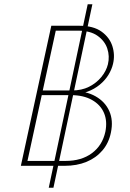

<svg xmlns="http://www.w3.org/2000/svg" viewBox="-20 -779 612 902"><path d="M78 0 221 -658H353Q419 -658 457 -630.5Q495 -603 508 -562Q521 -521 511 -479Q505 -453 489.5 -427.5Q474 -402 448.5 -381Q423 -360 390 -348Q357 -336 316 -336L319 -352Q384 -352 429 -326.5Q474 -301 493.5 -257Q513 -213 501 -156Q491 -107 461 -72Q431 -37 386 -18.5Q341 0 283 0ZM109 -23H288Q363 -23 412 -59.5Q461 -96 475 -160Q485 -210 468.5 -248.5Q452 -287 412 -309.5Q372 -332 314 -332H166L171 -354H318Q364 -354 398.5 -371.5Q433 -389 456 -417Q479 -445 487 -477Q496 -515 484 -551Q472 -587 438 -611Q404 -635 346 -635H242ZM209 103 392 -759H414L231 103Z"/></svg>

Font: Ysabeau Office Thin
Style: Italic
Weight: 250
Italic angle: -12°
Designer: Christian Thalmann (Catharsis Fonts)
Version: Version 2.001;gftools[0.9.30]; featfreeze: tnum,lnum,ss02